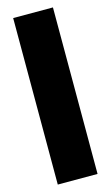

<svg xmlns="http://www.w3.org/2000/svg" viewBox="-124 -854 520 900"><g transform="rotate(-15 135.5 -404.0)"><path d="M39 0V-808H232V0Z"/></g></svg>

Font: Encode Sans Cnd Black
Style: Regular
Weight: 900
Width: 3
Designer: Multiple Designers
Foundry: Impallari Type
Version: Version 3.002; ttfautohint (v1.8.3) -l 8 -r 50 -G 200 -x 14 